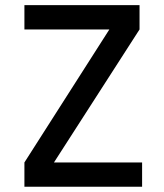

<svg xmlns="http://www.w3.org/2000/svg" viewBox="-20 -713 626 733"><path d="M73.2 0H522.5V-92.8H186L512.7 -600.6V-693.4H73.2V-600.6H397.5L73.2 -92.8Z"/></svg>

Font: CaskaydiaCove Nerd Font
Style: Regular
Weight: 400
Designer: Aaron Bell
Foundry: Saja Typeworks
Version: Version 2111.1;Nerd Fonts 2.3.3